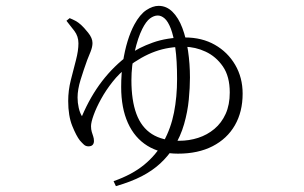

<svg xmlns="http://www.w3.org/2000/svg" viewBox="-20 -564 1040 656"><path d="M368 55Q431 33 472.5 -1Q514 -35 539 -80.5Q564 -126 574.5 -179.5Q585 -233 585 -294Q585 -358 579 -400Q573 -442 563.5 -466.5Q554 -491 542.5 -501Q531 -511 519 -511Q506 -511 492.5 -501Q479 -491 466 -465Q451 -435 440 -387Q429 -339 429 -290Q429 -221 446 -175Q463 -129 499 -106Q535 -83 592 -83Q626 -83 657 -93Q688 -103 712.5 -123.5Q737 -144 751 -175Q765 -206 765 -248Q765 -303 741.5 -337Q718 -371 682.5 -387.5Q647 -404 611 -404Q557 -405 510 -388Q463 -371 416 -335Q388 -314 365 -285Q342 -256 325.5 -226Q309 -196 300 -171Q291 -146 291 -133Q291 -122 293.5 -113.5Q296 -105 298.5 -98Q301 -91 301 -82Q301 -74 296.5 -69Q292 -64 282 -64Q273 -64 266.5 -70Q260 -76 253 -84Q241 -99 227 -133.5Q213 -168 213 -219Q213 -255 222 -290.5Q231 -326 239.5 -358.5Q248 -391 248 -416Q248 -440 234 -458.5Q220 -477 207 -493L218 -502Q228 -498 237.5 -493Q247 -488 257 -479Q266 -471 281 -452.5Q296 -434 296 -417Q296 -404 289.5 -387.5Q283 -371 278 -359Q266 -326 255.5 -292Q245 -258 245 -231Q245 -213 249 -195.5Q253 -178 260 -167Q289 -235 329 -287Q369 -339 422 -378Q453 -401 502 -418.5Q551 -436 612 -436Q670 -436 714 -411Q758 -386 783.5 -342.5Q809 -299 809 -244Q809 -182 782.5 -136Q756 -90 706.5 -64.5Q657 -39 588 -39Q527 -39 483.5 -66Q440 -93 417 -144Q394 -195 394 -267Q394 -312 400 -351.5Q406 -391 416 -423.5Q426 -456 439 -480Q458 -515 480 -529.5Q502 -544 522 -544Q549 -544 569.5 -523.5Q590 -503 603 -468.5Q616 -434 622.5 -390Q629 -346 629 -299Q629 -265 625 -223.5Q621 -182 609 -140Q597 -98 574 -61Q554 -30 527.5 -5.5Q501 19 464.5 38Q428 57 376 72Z"/></svg>

Font: Noto Serif HK ExtraLight
Style: Regular
Weight: 200
Designer: Ryoko NISHIZUKA 西塚涼子 (kana & ideographs); Frank Grießhammer (Latin, Greek & Cyrillic); Wenlong ZHANG 张文龙 (bopomofo); San
Foundry: Adobe
Version: Version 2.002-H1;hotconv 1.1.0;makeotfexe 2.6.0